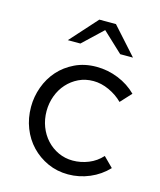

<svg xmlns="http://www.w3.org/2000/svg" viewBox="-108 -784 726 871"><g transform="rotate(15 254.5 -348.5)"><path d="M53 0ZM298 -57Q336 -57 372 -71.5Q408 -86 434 -115L479 -70Q443 -32 394.5 -11.5Q346 9 294 9Q242 9 198 -11Q154 -31 121.5 -65Q89 -99 71 -145Q53 -191 53 -244Q53 -292 69.5 -337.5Q86 -383 117 -418Q148 -453 193 -474.5Q238 -496 294 -496Q347 -496 396.5 -476Q446 -456 482 -420Q470 -407 458.5 -394.5Q447 -382 435 -369Q408 -396 371 -413Q334 -430 297 -430Q259 -430 228 -415Q197 -400 174 -374.5Q151 -349 138.5 -315Q126 -281 126 -244Q126 -205 139 -171Q152 -137 175.5 -111.5Q199 -86 230.5 -71.5Q262 -57 298 -57ZM382 -579 288 -667 195 -579H136L250 -706H328L442 -579Z"/></g></svg>

Font: Rosa Sans Light
Style: Regular
Weight: 300
Designer: Pentagram / MCKL
Foundry: Pentagram / MCKL
Version: Version 1.005;September 16, 2019;FontCreator 11.5.0.2425 64-